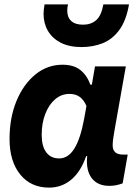

<svg xmlns="http://www.w3.org/2000/svg" viewBox="-20 -838 640 875"><path d="M203.5 17Q120.5 17 72 -43Q23.5 -103 23.5 -204.5Q23.5 -301.5 55.2 -378Q87 -454.5 141.5 -498.8Q196 -543 265 -543Q315.5 -543 345.8 -519.2Q376 -495.5 392 -452H432L390.5 -405.5L413 -535.5H553.5L501.5 -242Q497 -217 495.2 -201.8Q493.5 -186.5 493.5 -175Q493.5 -133.5 541 -133.5H562L539 -2.5Q524.5 3 509.8 6Q495 9 478 9Q429.5 9 402.8 -20.5Q376 -50 376 -103.5Q376 -118 378.8 -133.8Q381.5 -149.5 388 -173.5L412.5 -121L372.5 -126.5Q349 -57 305.5 -20Q262 17 203.5 17ZM249.5 -116Q291 -116 319 -161.2Q347 -206.5 363.5 -297L374 -355Q362 -383 343.2 -396.5Q324.5 -410 296.5 -410Q260 -410 231.5 -385.8Q203 -361.5 186.5 -319.2Q170 -277 170 -223.5Q170 -171.5 190.8 -143.8Q211.5 -116 249.5 -116ZM351.5 -623.5Q296 -623.5 257.2 -643.2Q218.5 -663 198.5 -697.2Q178.5 -731.5 178.5 -775Q178.5 -785.5 179.8 -795.5Q181 -805.5 183 -818H290Q288 -810 287.2 -803Q286.5 -796 286.5 -789Q286.5 -759 304.8 -742.2Q323 -725.5 358.5 -725.5Q394.5 -725.5 418.2 -746Q442 -766.5 451 -818H568Q555 -743.5 523.5 -701Q492 -658.5 447.8 -641Q403.5 -623.5 351.5 -623.5Z"/></svg>

Font: Google Sans Code
Style: Italic
Weight: 400
Italic angle: -10°
Monospace: yes
Designer: Google Sans Code Authors
Foundry: Google LLC
Version: Version 6.000